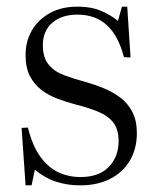

<svg xmlns="http://www.w3.org/2000/svg" viewBox="-20 -544 473 578"><path d="M57 14 45 -159 64 -160Q78 -104 102 -71.5Q126 -39 156.5 -25Q187 -11 222 -11Q278 -11 307.5 -41.5Q337 -72 337 -119Q337 -154 321.5 -174.5Q306 -195 276 -207.5Q246 -220 202 -231Q177 -238 151.5 -247.5Q126 -257 104.5 -273.5Q83 -290 70 -315Q57 -340 57 -379Q57 -419 75.5 -451.5Q94 -484 129 -504Q164 -524 214 -524Q255 -524 285 -511Q315 -498 335 -481L347 -524H363L373 -371L353 -372Q337 -435 302.5 -467.5Q268 -500 213 -500Q166 -500 137.5 -475.5Q109 -451 109 -408Q109 -371 126 -350Q143 -329 172 -318Q201 -307 235 -298Q264 -290 292 -278.5Q320 -267 342.5 -250Q365 -233 378.5 -207Q392 -181 392 -143Q392 -97 371.5 -61.5Q351 -26 312.5 -6Q274 14 221 14Q183 14 149 3Q115 -8 85 -33L75 14Z"/></svg>

Font: Literata 60pt Light
Style: Regular
Weight: 300
Designer: Latin by Veronika Burian and Jose Scaglione. Greek by Irene Vlachou. Cyrillic by Vera Evstafieva.
Foundry: TypeTogether
Version: Version 3.103;gftools[0.9.29]